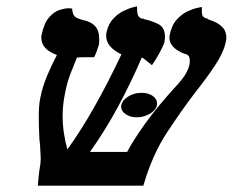

<svg xmlns="http://www.w3.org/2000/svg" viewBox="-20 -584 732 604"><path d="M362 -254Q365 -269 383.5 -280.5Q402 -292 425 -292Q446 -292 460 -282.5Q474 -273 474 -259V-254Q471 -238 452 -226.5Q433 -215 410 -215Q389 -215 375 -225Q361 -235 361 -249Q361 -252 362 -254ZM690 -451Q683 -418 656 -377.5Q629 -337 594 -293Q552 -238 505.5 -167.5Q459 -97 431 0H99Q100 -16 101.5 -27.5Q103 -39 104 -49Q106 -59 107 -67.5Q108 -76 108 -83V-88Q107 -104 106.5 -118Q106 -132 104 -145Q103 -165 102.5 -183.5Q102 -202 102 -218Q102 -234 103 -248.5Q104 -263 107 -277Q114 -312 128.5 -346.5Q143 -381 159 -411Q110 -429 110 -465Q110 -467 110 -470Q110 -473 111 -475Q119 -512 134.5 -529.5Q150 -547 167 -552.5Q184 -558 195 -558Q200 -558 203.5 -557.5Q207 -557 207 -557Q208 -540 214.5 -533Q221 -526 241 -521Q292 -511 292 -464Q292 -460 292 -454.5Q292 -449 291 -443Q289 -436 284.5 -423.5Q280 -411 276 -404Q265 -404 247.5 -404Q230 -404 223 -403H222Q212 -379 201.5 -351.5Q191 -324 185 -293Q181 -274 179 -255.5Q177 -237 177 -219Q177 -192 181 -165.5Q185 -139 192 -114Q234 -172 276.5 -247Q319 -322 362 -413Q314 -436 314 -471Q314 -478 315 -482Q321 -509 336 -525Q351 -541 368.5 -549.5Q386 -558 398.5 -561Q411 -564 411 -564Q411 -538 415.5 -533Q420 -528 424 -526Q426 -526 428.5 -525.5Q431 -525 432 -525Q433 -524 434 -523.5Q435 -523 436 -523Q456 -519 477.5 -508.5Q499 -498 499 -468Q499 -464 498.5 -460Q498 -456 497 -451Q495 -442 482 -418Q469 -394 458 -379Q441 -393 435 -397.5Q429 -402 426 -403Q393 -326 352.5 -250.5Q312 -175 263 -106H380Q398 -141 436.5 -195Q475 -249 542 -322Q570 -353 576 -381Q577 -385 577 -388Q577 -391 577 -393Q577 -406 571.5 -410Q566 -414 562 -415V-414Q513 -433 513 -465Q513 -471 514 -474Q520 -505 536 -522.5Q552 -540 570.5 -548.5Q589 -557 602 -559.5Q615 -562 615 -562V-551Q615 -536 618.5 -532.5Q622 -529 626 -527Q633 -526 635 -524H633Q633 -524 633.5 -523.5Q634 -523 635 -523Q645 -520 658 -514Q671 -508 681.5 -496.5Q692 -485 692 -465Q692 -461 691.5 -458Q691 -455 690 -451Z"/></svg>

Font: Libertinus Serif SemiBold
Style: Italic
Weight: 600
Italic angle: -11.5°
Designer: Philipp H. Poll, Khaled Hosny
Foundry: Caleb Maclennan
Version: Version 7.051;RELEASE